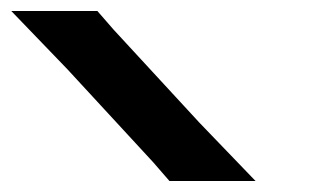

<svg xmlns="http://www.w3.org/2000/svg" viewBox="-358 -790 604 349"><path d="M-235.4 -664 -337.5 -770H-181L-151.4 -736L4.5 -567L106.5 -461H-50L-79.5 -495Z"/></svg>

Font: Nordica Plus
Style: NordicaClassicRgCondOpObl
Weight: 500
Version: Version 1.01